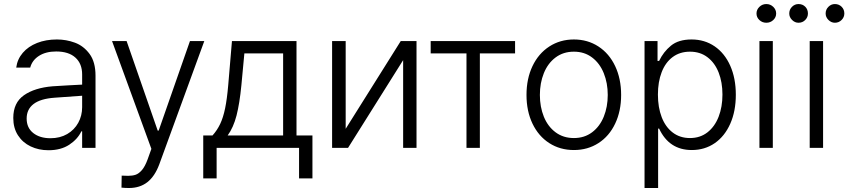

<svg xmlns="http://www.w3.org/2000/svg" viewBox="-20 -734 4211 953"><path d="M241.2 -305.7Q275.4 -308.1 317.1 -310.3Q358.9 -312.5 387.7 -314V-364.3Q387.7 -418 354.2 -448.2Q320.8 -478.5 258.8 -478.5Q207.5 -478.5 173.6 -456.8Q139.6 -435.1 129.9 -398.4H60.5Q65.9 -439.9 93 -471.7Q120.1 -503.4 164.1 -520.8Q208 -538.1 262.7 -538.1Q308.6 -538.1 351.8 -522.2Q395 -506.3 424.6 -466.3Q454.1 -426.3 454.1 -358.4V0H387.7V-82H383.8Q365.2 -43 323.7 -15.6Q282.2 11.7 220.7 11.7Q171.9 11.7 132.1 -7.3Q92.3 -26.4 69.1 -62.5Q45.9 -98.6 45.9 -148.4Q45.9 -224.1 98.9 -261.2Q151.9 -298.3 241.2 -305.7ZM230.5 -47.9Q277.8 -47.9 313.5 -68.6Q349.1 -89.4 368.4 -124.5Q387.7 -159.7 387.7 -202.1V-258.8L251 -249Q181.2 -244.1 146.7 -217.8Q112.3 -191.4 112.3 -145.5Q112.3 -99.6 145 -73.7Q177.7 -47.9 230.5 -47.9Z M583 197.3 584 137.7 616.2 138.7Q637.2 138.7 652.8 133.5Q668.5 128.4 684.1 110.6Q699.7 92.8 712.9 56.6L731.4 4.9L536.1 -530.3H608.4L762.7 -85.9H767.6L922.9 -530.3H994.1L770.5 82Q748.5 141.1 711.4 170.2Q674.3 199.2 620.1 199.2Q600.6 199.2 583 197.3Z M988.8 -61.5H1034.7Q1057.6 -86.9 1072.8 -118.7Q1087.9 -150.4 1097.4 -196.5Q1106.9 -242.7 1112.8 -311.5L1131.3 -530.3H1451.7V-61.5H1530.8V151.4H1464.4V0H1055.2V151.4H988.8ZM1385.3 -61.5V-468.8H1192.9L1178.2 -311.5Q1169.4 -220.7 1154.1 -160.9Q1138.7 -101.1 1109.9 -61.5Z M1969.2 -530.3H2047.4V0H1981V-435.5L1707.5 0H1628.4V-530.3H1695.8V-94.7Z M2117.7 -530.3H2536.6V-468.8H2361.8V0H2295.4V-468.8H2117.7Z M2593.3 -262.7Q2593.3 -343.3 2623 -405.8Q2652.8 -468.3 2706.5 -503.2Q2760.3 -538.1 2828.6 -538.1Q2897 -538.1 2950.4 -503.2Q3003.9 -468.3 3033.4 -405.8Q3063 -343.3 3063 -262.7Q3063 -182.6 3033.4 -120.4Q3003.9 -58.1 2950.4 -23.7Q2897 10.7 2828.6 10.7Q2759.8 10.7 2706.3 -23.7Q2652.8 -58.1 2623 -120.4Q2593.3 -182.6 2593.3 -262.7ZM2996.6 -262.7Q2996.6 -321.8 2976.8 -370.8Q2957 -419.9 2918.9 -448.7Q2880.9 -477.5 2828.6 -477.5Q2775.9 -477.5 2737.5 -448.7Q2699.2 -419.9 2679.4 -370.8Q2659.7 -321.8 2659.7 -262.7Q2659.7 -203.6 2679.4 -154.8Q2699.2 -106 2737.5 -77.4Q2775.9 -48.8 2828.6 -48.8Q2880.9 -48.8 2918.9 -77.4Q2957 -106 2976.8 -154.8Q2996.6 -203.6 2996.6 -262.7Z M3179.2 -530.3H3243.7V-431.6H3251.5Q3272.9 -476.6 3310.3 -507.3Q3347.7 -538.1 3412.6 -538.1Q3477.5 -538.1 3527.3 -503.9Q3577.1 -469.7 3604.7 -407.5Q3632.3 -345.2 3632.3 -263.7Q3632.3 -182.1 3604.7 -119.9Q3577.1 -57.6 3527.6 -23.4Q3478 10.7 3413.6 10.7Q3301.3 10.7 3251.5 -95.7H3246.6V199.2H3179.2ZM3404.8 -48.8Q3455.1 -48.8 3491.5 -77.1Q3527.8 -105.5 3546.9 -154.5Q3565.9 -203.6 3565.9 -264.6Q3565.9 -325.7 3547.1 -373.8Q3528.3 -421.9 3491.9 -449.7Q3455.6 -477.5 3404.8 -477.5Q3354.5 -477.5 3318.6 -450.7Q3282.7 -423.8 3264.2 -375.7Q3245.6 -327.6 3245.6 -264.6Q3245.6 -201.2 3264.4 -152.3Q3283.2 -103.5 3319.1 -76.2Q3355 -48.8 3404.8 -48.8Z M3749.5 -530.3H3815.9V0H3749.5ZM3734.9 -667Q3734.9 -686 3749.3 -700Q3763.7 -713.9 3783.7 -713.9Q3803.7 -713.9 3818.1 -700Q3832.5 -686 3832.5 -667Q3832.5 -647.9 3818.1 -634.5Q3803.7 -621.1 3783.7 -621.1Q3763.7 -621.1 3749.3 -634.5Q3734.9 -647.9 3734.9 -667Z M3999 -530.3H4065.4V0H3999ZM3897.5 -667Q3897.5 -686.5 3911.1 -700.2Q3924.8 -713.9 3943.4 -713.9Q3963.9 -713.9 3977.1 -700.4Q3990.2 -687 3990.2 -667Q3990.2 -648.4 3976.8 -634.8Q3963.4 -621.1 3943.4 -621.1Q3925.3 -621.1 3911.4 -635Q3897.5 -648.9 3897.5 -667ZM4078.1 -667Q4078.1 -686.5 4091.8 -700.2Q4105.5 -713.9 4124 -713.9Q4144 -713.9 4157.5 -700.4Q4170.9 -687 4170.9 -667Q4170.9 -648.4 4157.2 -634.8Q4143.6 -621.1 4124 -621.1Q4106 -621.1 4092 -635Q4078.1 -648.9 4078.1 -667Z"/></svg>

Font: Pretendard GOV Light
Style: Regular
Weight: 300
Designer: Base glyphs from Inter by Rasmus Andersson; Hangeul glyphs from Noto Sans CJK(Source Han Sans) by Jang Soo-young and Kan
Foundry: Kil Hyung-jin
Version: Version 1.309